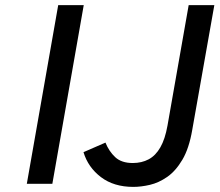

<svg xmlns="http://www.w3.org/2000/svg" viewBox="-20 -720 860 752"><path d="M85 0 208 -700H308L185 0ZM502 12Q426 12 375.5 -26.2Q325 -64.5 307 -124L393 -161.5Q407 -127 431.5 -104.2Q456 -81.5 500 -81.5Q535 -81.5 562.2 -96Q589.5 -110.5 608 -142.8Q626.5 -175 636 -228L719 -700H819.5L733 -211.5Q720.5 -138.5 694.2 -94.2Q668 -50 634.8 -27Q601.5 -4 567 4Q532.5 12 502 12Z"/></svg>

Font: Overpass Medium
Style: Italic
Weight: 500
Italic angle: -10°
Designer: Delve Withrington, Dave Bailey, Thomas Jockin
Foundry: Delve Fonts LLC
Version: Version 4.000